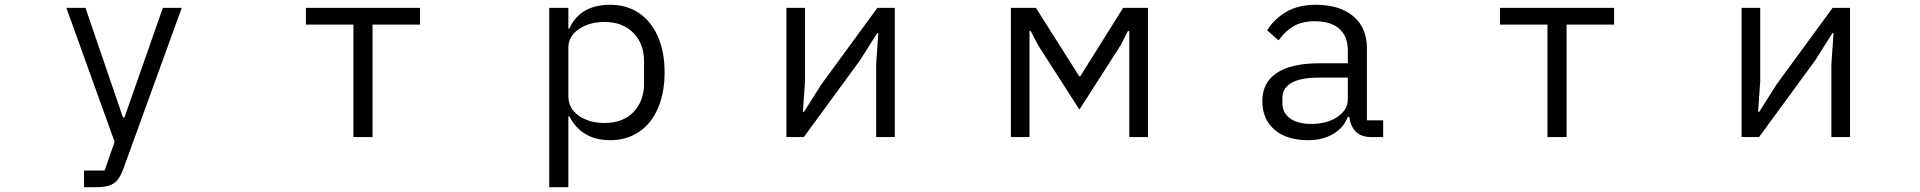

<svg xmlns="http://www.w3.org/2000/svg" viewBox="-20 -574 8040 804"><path d="M332 210V140H418L460 20L258 -541H338L495 -82H501L662 -541H741L498 129Q486 162 472.5 179Q459 196 437 203Q415 210 377 210Z M1540 0H1460V-471H1261V-541H1739V-471H1540Z M2280 210V-541H2360V-454H2364Q2409 -554 2535 -554Q2604 -554 2655.5 -519.5Q2707 -485 2735 -421Q2763 -357 2763 -271Q2763 -185 2735 -120.5Q2707 -56 2655.5 -21.5Q2604 13 2535 13Q2416 13 2364 -87H2360V210ZM2677 -226V-316Q2677 -391 2632 -436.5Q2587 -482 2512 -482Q2448 -482 2404 -452Q2360 -422 2360 -375V-172Q2360 -120 2403.5 -89.5Q2447 -59 2512 -59Q2588 -59 2632.5 -104.5Q2677 -150 2677 -226Z M3346 0H3273V-541H3351V-234L3342 -106H3347L3419 -220L3654 -541H3727V0H3649V-307L3658 -435H3653L3581 -321Z M4291 0H4213V-541H4318L4499 -255H4504L4683 -541H4787V0H4709V-444H4703L4673 -385L4500 -115L4327 -385L4296 -444H4291Z M5266 -151Q5266 -228 5326.5 -268.5Q5387 -309 5506 -309H5624V-363Q5624 -422 5588.5 -453.5Q5553 -485 5485 -485Q5433 -485 5398 -465Q5363 -445 5334 -405L5286 -447Q5317 -496 5367.5 -525Q5418 -554 5489 -554Q5590 -554 5647 -506Q5704 -458 5704 -372V-70H5772V0H5723Q5679 0 5657 -23Q5635 -46 5630 -85H5624Q5606 -38 5562 -12.5Q5518 13 5457 13Q5368 13 5317 -31Q5266 -75 5266 -151ZM5624 -158V-249H5502Q5426 -249 5388 -227Q5350 -205 5350 -165V-142Q5350 -101 5382.5 -78Q5415 -55 5471 -55Q5537 -55 5580.5 -84.5Q5624 -114 5624 -158Z M6540 0H6460V-471H6261V-541H6739V-471H6540Z M7346 0H7273V-541H7351V-234L7342 -106H7347L7419 -220L7654 -541H7727V0H7649V-307L7658 -435H7653L7581 -321Z"/></svg>

Font: IBM Plex Sans JP
Style: Regular
Weight: 400
Designer: Mike Abbink; Paul van der Laan; Pieter van Rosmalen; Wujin Sim; Yejin Wi; Jinhee Kim; Boomi Park; Yona Kim; Kichan Ma
Foundry: Sandoll Inc.
Version: Version 1.000